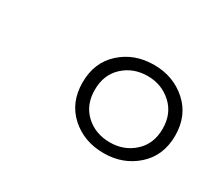

<svg xmlns="http://www.w3.org/2000/svg" viewBox="-60 -744 469 423"><g transform="rotate(30 174.5 -532.0)"><path d="M231.5 -420.2Q181.5 -420.2 147.6 -450.8Q113.7 -481.5 113.7 -532.3Q113.7 -583.1 147.6 -613.7Q181.5 -644.4 231.5 -644.4Q280.6 -644.4 314.9 -613.7Q349.2 -583.1 349.2 -532.3Q349.2 -481.5 314.9 -450.8Q280.6 -420.2 231.5 -420.2ZM231.5 -447.6Q267.7 -447.6 292.7 -470.6Q317.7 -493.5 317.7 -531.5Q317.7 -570.2 292.3 -593.1Q266.9 -616.1 231.5 -616.1Q195.2 -616.1 170.2 -593.1Q145.2 -570.2 145.2 -531.5Q145.2 -493.5 169.8 -470.6Q194.4 -447.6 231.5 -447.6Z"/></g></svg>

Font: Playfair 5pt SemiExpanded Light
Style: Bold Italic
Weight: 700
Italic angle: -15.6°
Version: Version 2.001;gftools[0.9.30]